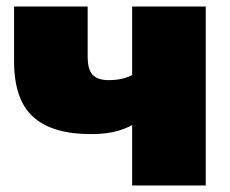

<svg xmlns="http://www.w3.org/2000/svg" viewBox="-20 -567 702 587"><path d="M399 -194Q377 -178 342.5 -167.5Q308 -157 258 -157Q140 -157 81.5 -209.5Q23 -262 23 -380V-547H248V-395Q248 -353 264 -337.5Q280 -322 312 -322Q340 -322 361.5 -328.5Q383 -335 398 -346ZM384 0V-547H609V0Z"/></svg>

Font: MOST Montserrat Black
Style: Regular
Weight: 900
Designer: Julieta Ulanovsky
Foundry: Julieta Ulanovsky
Version: Version 8.000;March 11, 2024;FontCreator 15.0.0.2926 64-bit